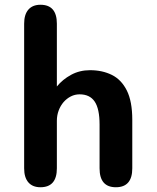

<svg xmlns="http://www.w3.org/2000/svg" viewBox="-20 -782 659 807"><path d="M467 5Q398.5 5 398.5 -74.5V-258.5Q398.5 -324.5 378 -355Q357.5 -385.5 314.5 -385.5Q295 -385.5 277.8 -376.8Q260.5 -368 247.2 -352.8Q234 -337.5 226.5 -317.2Q219 -297 219 -274.5V-74.5Q219 5 150 5Q117 5 99.2 -15.5Q81.5 -36 81.5 -74.5V-682.5Q81.5 -721 99.2 -741.5Q117 -762 150 -762Q219 -762 219 -682.5V-418.5Q243 -448 278.8 -467.5Q314.5 -487 358.5 -487Q410 -487 450 -467.2Q490 -447.5 513 -401.8Q536 -356 536 -278.5V-74.5Q536 5 467 5Z"/></svg>

Font: Sono ExtraLight Monospace SemiBold
Style: Regular
Weight: 600
Version: Version 2.112